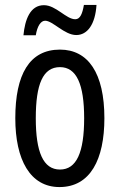

<svg xmlns="http://www.w3.org/2000/svg" viewBox="-20 -814 485 778"><path d="M75 -671H125C131 -708 145 -730 163 -730C194 -730 241 -672 289 -672C334 -672 366 -715 371 -794H320C314 -759 305 -736 285 -736C248 -736 207 -793 158 -793C102 -793 81 -734 75 -671ZM403 -335C403 -518 337 -613 223 -613C99 -613 42 -512 42 -335C42 -167 102 -56 221 -56C346 -56 403 -168 403 -335ZM125 -335C125 -473 154 -542 223 -542C290 -542 321 -473 321 -335C321 -196 290 -127 223 -127C155 -127 125 -198 125 -335Z"/></svg>

Font: Noto Sans Malayalam UI ExtraCondensed
Style: Regular
Weight: 400
Width: 2
Designer: Jelle Bosma - Monotype Design Team
Foundry: Monotype Imaging Inc.
Version: Version 2.104